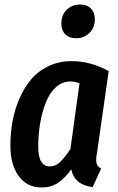

<svg xmlns="http://www.w3.org/2000/svg" viewBox="-20 -813 521 848"><path d="M316.9 -644Q285.6 -644 268.3 -661.6Q251 -679.2 251 -709Q251 -746.6 274.4 -769.8Q297.9 -793 333 -793Q364.3 -793 381.6 -775.4Q398.9 -757.8 398.9 -728Q398.9 -691.4 375 -667.7Q351.1 -644 316.9 -644ZM296.9 -543Q379.9 -543 460 -499L408.2 -136.2Q402.8 -110.8 406 -94Q409.2 -77.1 426.8 -68.8L389.2 13.2Q308.6 3.4 294.9 -64.9Q266.1 -25.4 235.6 -5.1Q205.1 15.1 164.1 15.1Q99.6 15.1 62.7 -35.2Q25.9 -85.4 25.9 -169.9Q25.9 -223.6 34.9 -274.9Q43.9 -326.2 64.9 -375.2Q85.9 -424.3 116.5 -461.2Q147 -498 193.4 -520.5Q239.7 -543 296.9 -543ZM290 -453.1Q254.4 -453.1 226.3 -427.2Q198.2 -401.4 181.9 -359.1Q165.5 -316.9 157.2 -268.1Q148.9 -219.2 148.9 -168Q148.9 -120.6 161.9 -99.4Q174.8 -78.1 201.2 -78.1Q225.1 -78.1 245.6 -97.7Q266.1 -117.2 291 -154.8L331.1 -444.8Q310.5 -453.1 290 -453.1Z"/></svg>

Font: Fira Sans Compressed Medium
Style: Italic
Weight: 500
Width: 3
Italic angle: -8°
Designer: Carrois Corporate & Edenspiekermann AG
Foundry: Carrois Corporate GbR & Edenspiekermann AG
Version: Version 4.203;PS 004.203;hotconv 1.0.88;makeotf.lib2.5.64775